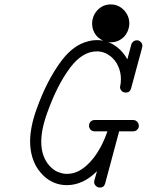

<svg xmlns="http://www.w3.org/2000/svg" viewBox="-20 -811 663 867"><path d="M396 -705Q396 -706 396 -706Q397 -741 421 -766Q445 -791 480 -791Q515 -791 540 -765Q564 -739 564 -705Q563 -671 541 -646Q516 -620 480 -620Q445 -621 420 -645Q396 -670 396 -705ZM418 -38Q355 25 282 25Q222 25 177 -17Q170 -24 164 -31L152 -46Q116 -99 116 -173Q116 -236 144 -315Q192 -450 258 -537Q312 -609 380 -625Q398 -630 417 -630Q469 -630 510 -597Q538 -575 555 -543L573 -610Q575 -618 582 -623.5Q589 -629 598.5 -629Q608 -629 615.5 -621.5Q623 -614 623 -603Q623 -600 622 -597L572 -412Q567 -393 548 -393Q533 -393 526 -405Q522 -411 522 -415Q522 -421 523 -425Q524 -429 525 -434Q526 -445 526 -455Q526 -484 514 -511Q502 -539 479 -557Q451 -579 417 -579Q353 -579 298 -507Q237 -426 192 -298Q136 -141 202 -64Q225 -37 258 -29Q270 -26 276.5 -26Q283 -26 284 -26Q328 -26 369 -62Q405 -93 434 -146Q452 -180 465 -218H407Q396 -218 389 -225.5Q382 -233 382 -243.5Q382 -254 389 -261.5Q396 -269 407 -269H582Q589 -269 594.5 -265.5Q600 -262 603.5 -256Q607 -250 607 -241.5Q607 -233 599.5 -225.5Q592 -218 582 -218H518L455 17Q450 36 431 36Q424 36 418 32.5Q412 29 408.5 23Q405 17 405 12Q405 7 406 4Z"/></svg>

Font: TT2020Base
Style: Italic
Weight: 400
Italic angle: -15°
Version: Version 0.2.000